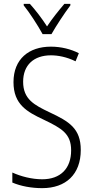

<svg xmlns="http://www.w3.org/2000/svg" viewBox="-20 -966 483 996"><path d="M201 -789H247C272 -833 314 -897 345 -938V-946H314C281 -907 251 -870 224 -829C198 -870 163 -915 135 -946H103V-938C131 -904 176 -835 201 -789ZM399 -188C399 -300 338 -336 238 -383C158 -421 100 -451 100 -542C100 -629 156 -679 244 -679C280 -679 325 -671 372 -648L389 -690C348 -711 297 -724 244 -724C130 -724 50 -660 50 -540C50 -424 120 -386 207 -345C301 -300 349 -272 349 -186C349 -92 294 -36 199 -36C145 -36 88 -51 44 -71V-19C89 0 143 10 199 10C321 10 399 -61 399 -188Z"/></svg>

Font: Noto Sans Armenian Condensed ExtraLight
Style: Regular
Weight: 200
Width: 3
Designer: Monotype Design Team
Foundry: Monotype Imaging Inc.
Version: Version 2.008